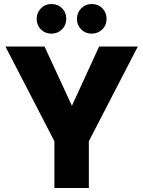

<svg xmlns="http://www.w3.org/2000/svg" viewBox="-20 -933 711 953"><path d="M664 -702 421 -232V0H250V-232L7 -702H201L337 -408L472 -702ZM235 -766Q204 -766 183 -787Q162 -808 162 -839Q162 -870 183 -891.5Q204 -913 235 -913Q267 -913 288 -892Q309 -871 309 -839Q309 -808 287.5 -787Q266 -766 235 -766ZM435 -766Q404 -766 383 -787Q362 -808 362 -839Q362 -870 383 -891.5Q404 -913 435 -913Q467 -913 488 -892Q509 -871 509 -839Q509 -808 487.5 -787Q466 -766 435 -766Z"/></svg>

Font: Fz Poppins
Style: Bold
Weight: 700
Designer: Ninad Kale (Devanagari), Jonny Pinhorn (Latin)
Foundry: Indian Type Foundry
Version: Vit hóa bi Vntype.Com & FontZin.Com